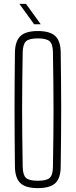

<svg xmlns="http://www.w3.org/2000/svg" viewBox="-20 -965 390 990"><path d="M175 5Q113 5 85.5 -20.5Q58 -46 57 -105Q56 -191.5 55.5 -263.8Q55 -336 55 -403.2Q55 -470.5 55.5 -541Q56 -611.5 57 -694Q58 -753.5 85.5 -779.2Q113 -805 175 -805Q237.5 -805 265 -779.2Q292.5 -753.5 293 -694Q294 -611.5 294.8 -541Q295.5 -470.5 295.5 -403.2Q295.5 -336 294.8 -263.8Q294 -191.5 293 -105Q292.5 -46 265 -20.5Q237.5 5 175 5ZM175 -33Q220 -33 236.2 -47.8Q252.5 -62.5 253 -105Q254.5 -194.5 255.2 -264.8Q256 -335 256 -399.2Q256 -463.5 255.2 -533.8Q254.5 -604 253 -694Q252.5 -737 236.2 -752Q220 -767 175 -767Q130 -767 114 -752Q98 -737 97 -694Q95.5 -606.5 94.8 -537.5Q94 -468.5 94 -404.2Q94 -340 94.8 -268.8Q95.5 -197.5 97 -105Q98 -62.5 114 -47.8Q130 -33 175 -33ZM156 -840 80 -945H114L190 -840Z"/></svg>

Font: Big Shoulders Text SC Thin
Style: Regular
Weight: 100
Designer: Patric King
Foundry: XO Type Co
Version: Version 2.002